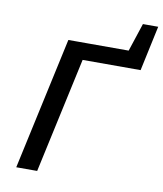

<svg xmlns="http://www.w3.org/2000/svg" viewBox="-88 -869 797 940"><g transform="rotate(10 311.0 -399.0)"><path d="M57 0 200 -658H304L161 0ZM230 -574 248 -658H567L574 -574ZM486 -616 546 -798H622L574 -574Z"/></g></svg>

Font: Ysabeau Office SemiBold
Style: Italic
Weight: 600
Italic angle: -12°
Designer: Christian Thalmann (Catharsis Fonts)
Version: Version 2.001;gftools[0.9.30]; featfreeze: tnum,lnum,ss02